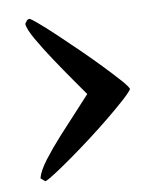

<svg xmlns="http://www.w3.org/2000/svg" viewBox="-38 -493 390 459"><g transform="rotate(-5 157.0 -263.0)"><path d="M38 -447Q40 -451 42.5 -454.5Q45 -458 50 -458Q53 -457 70 -445Q87 -433 111 -414Q135 -395 162 -373Q189 -351 213 -330Q237 -309 254 -293Q271 -277 274 -270Q269 -261 252.5 -243.5Q236 -226 214 -204.5Q192 -183 166.5 -160Q141 -137 118 -117.5Q95 -98 77 -84Q59 -70 53 -68L42 -76Q45 -94 61.5 -120Q78 -146 98.5 -173Q119 -200 139 -225.5Q159 -251 171 -267Q161 -279 140 -304Q119 -329 97 -356.5Q75 -384 57.5 -409Q40 -434 38 -447Z"/></g></svg>

Font: Germanica
Style: Regular
Weight: 400
Designer: Peter Wiegel
Foundry: Peter Wiegel